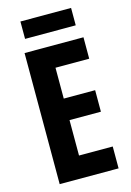

<svg xmlns="http://www.w3.org/2000/svg" viewBox="-131 -945 689 1010"><g transform="rotate(-15 213.5 -440.0)"><path d="M384.8 0H64V-713.9H384.8V-597.2H201.2V-429.2H372.1V-312H201.2V-119.1H384.8ZM361.8 -879.9V-785.2H85.9V-879.9Z"/></g></svg>

Font: Open Sans Condensed
Style: Bold
Weight: 700
Width: 3
Designer: Monotype Design Team
Foundry: Monotype Imaging Inc.
Version: Version 3.003; ttfautohint (v1.8.4)